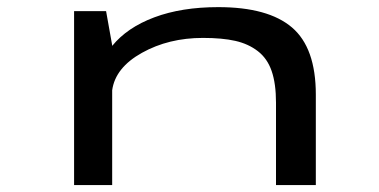

<svg xmlns="http://www.w3.org/2000/svg" viewBox="-20 -532 1090 552"><path d="M193 0V-500H285L302.5 -402V-400Q345.5 -453 423.8 -482.2Q502 -511.5 607.5 -511.5Q751 -511.5 819.5 -453Q888 -394.5 888 -260V0H773.5V-237Q773.5 -291.5 761 -327.8Q748.5 -364 721.2 -385Q694 -406 656.5 -414.5Q619 -423 563.5 -423Q465 -423 388.2 -380.2Q311.5 -337.5 302.5 -272.5V0Z"/></svg>

Font: League Mono Extended
Style: Regular
Weight: 400
Width: 9
Designer: Tyler Finck
Foundry: The League of Moveable Type / Tyler Finck
Version: Version 2.210